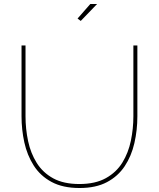

<svg xmlns="http://www.w3.org/2000/svg" viewBox="-20 -938 796 963"><path d="M379 5Q295 5 238.5 -25.5Q182 -56 149 -108Q116 -160 102 -224Q88 -288 88 -355V-710H108V-355Q108 -291 121 -230Q134 -169 164.5 -120.5Q195 -72 247 -43.5Q299 -15 378 -15Q458 -15 511 -44.5Q564 -74 594 -123Q624 -172 636.5 -232.5Q649 -293 649 -355V-710H669V-355Q669 -285 654 -220Q639 -155 605.5 -104.5Q572 -54 516.5 -24.5Q461 5 379 5ZM385 -833 369 -845 433 -918H467Z"/></svg>

Font: Raleway Thin Thin
Style: Regular
Weight: 250
Version: Version 4.026